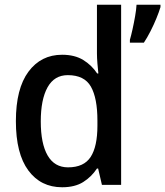

<svg xmlns="http://www.w3.org/2000/svg" viewBox="-20 -780 697 810"><path d="M242 10Q152 10 99.5 -61Q47 -132 47 -269Q47 -406 100 -477.5Q153 -549 242 -549Q295 -549 331 -527Q367 -505 390 -470H395Q393 -488 391 -512Q389 -536 389 -555V-760H491V0H410L394 -69H389Q366 -34 331 -12Q296 10 242 10ZM267 -74Q334 -74 362.5 -118Q391 -162 391 -250V-271Q391 -366 363.5 -414.5Q336 -463 266 -463Q209 -463 180.5 -411.5Q152 -360 152 -268Q152 -174 181 -124Q210 -74 267 -74ZM657 -750Q651 -730 640 -703Q629 -676 615 -648.5Q601 -621 587 -600H528V-612Q533 -629 539 -656Q545 -683 550 -711.5Q555 -740 556 -760H657Z"/></svg>

Font: Noto Sans Tamil SemiCondensed Medium
Style: Regular
Weight: 500
Width: 4
Designer: Jelle Bosma - Monotype Design Team
Foundry: Monotype Imaging Inc.
Version: Version 2.004; ttfautohint (v1.8.4.7-5d5b)